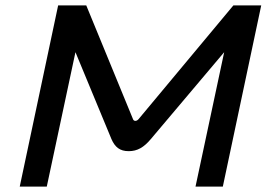

<svg xmlns="http://www.w3.org/2000/svg" viewBox="-20 -690 986 710"><path d="M195 -670 53 0H153L259 -497L392 -176C405 -146 423 -131 456 -131C488 -131 512 -145 538 -176L809 -497L703 0H804L946 -670H843L492 -249C485 -241 475 -241 472 -249L299 -670Z"/></svg>

Font: LT Wave
Style: Italic
Weight: 400
Designer: Daniel Lyons
Version: Version 2.5 (Glyphs App)